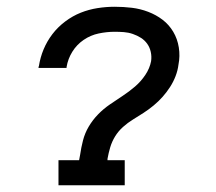

<svg xmlns="http://www.w3.org/2000/svg" viewBox="-20 -548 640 568"><path d="M153 0V-74H214L217 -90Q220 -111 225.5 -132.5Q231 -154 242.5 -173.5Q254 -193 270 -209.5Q286 -226 305 -239Q324 -252 343 -264.5Q362 -277 379.5 -292Q397 -307 410 -326.5Q423 -346 427 -367Q429 -381 426 -394.5Q423 -408 415.5 -418.5Q408 -429 397 -436Q386 -443 373 -447.5Q360 -452 346.5 -453Q333 -454 319 -454Q296 -454 272 -449Q248 -444 227.5 -430Q207 -416 194 -395Q181 -374 177 -350Q177 -349 177 -348Q177 -347 176 -347H94Q94 -348 94 -349.5Q94 -351 95 -352Q99 -378 109 -402Q119 -426 135 -447Q151 -468 173 -484.5Q195 -501 219 -510.5Q243 -520 268.5 -524Q294 -528 319 -528Q345 -528 370 -525Q395 -522 418.5 -513Q442 -504 461 -489.5Q480 -475 492.5 -454Q505 -433 509 -407.5Q513 -382 508 -357Q506 -340 499.5 -323Q493 -306 483 -290.5Q473 -275 461 -261.5Q449 -248 434.5 -236Q420 -224 404.5 -214Q389 -204 373.5 -194.5Q358 -185 344 -172.5Q330 -160 320.5 -144.5Q311 -129 306 -112Q301 -95 298 -78V-74H349V0Z"/></svg>

Font: Iosevka Etoile Oblique
Style: Regular
Weight: 400
Italic angle: -9°
Designer: Belleve Invis
Foundry: Belleve Invis
Version: Version 15.5.2; ttfautohint (v1.8.4)